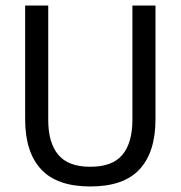

<svg xmlns="http://www.w3.org/2000/svg" viewBox="-20 -659 650 691"><path d="M305.1 12.1Q185.1 12.1 127.8 -49.8Q70.5 -111.7 70.5 -229.7V-639H153.6V-227.3Q153.6 -145.5 189.5 -102.2Q225.4 -58.8 305.1 -58.8Q384.9 -58.8 420.7 -102.2Q456.5 -145.5 456.5 -227.3V-639H539.6V-229.7Q539.6 -111.7 482.5 -49.8Q425.3 12.1 305.1 12.1Z"/></svg>

Font: Anek Devanagari Medium
Style: Regular
Weight: 500
Designer: Kailash Malviya (Devanagari) & Yesha Goshar (Latin)
Foundry: Ek Type
Version: Version 1.003